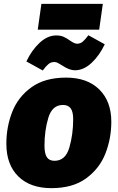

<svg xmlns="http://www.w3.org/2000/svg" viewBox="-20 -957 612 997"><path d="M13 -211Q13 -298 43.5 -376Q74 -454 143.5 -504Q213 -554 323 -554Q433 -554 495.5 -492.5Q558 -431 558 -325Q558 -238 527.5 -160Q497 -82 427.5 -31Q358 20 247 20Q137 20 75 -41Q13 -102 13 -211ZM360 -338Q360 -377 347 -394.5Q334 -412 307 -412Q251 -412 231 -345.5Q211 -279 211 -201Q211 -159 223.5 -140.5Q236 -122 263 -122Q320 -122 340 -190.5Q360 -259 360 -338ZM303 -617Q289 -626 280 -630.5Q271 -635 262 -635Q245 -635 232 -624.5Q219 -614 202 -591L117 -638Q145 -697 186 -735Q227 -773 272 -773Q294 -773 310 -766Q326 -759 344 -746Q367 -730 380 -730Q397 -730 409.5 -740.5Q422 -751 439 -774L524 -727Q496 -668 455 -630Q414 -592 369 -592Q340 -592 303 -617ZM176 -803 195 -937H514L495 -803Z"/></svg>

Font: FiraGO Heavy
Style: Italic
Weight: 900
Italic angle: -8°
Designer: bBox Type GmbH
Foundry: bBox Type GmbH
Version: Version 1.001